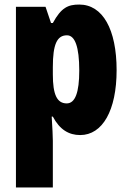

<svg xmlns="http://www.w3.org/2000/svg" viewBox="-20 -583 564 843"><path d="M328 -563C279 -563 249 -550 212 -482H204L180 -553H50V240H212V35C212 14 210 -21 207 -71H212C242 -14 282 10 332 10C430 10 492 -98 492 -275C492 -454 431 -563 328 -563ZM274 -428C309 -428 328 -378 328 -273C328 -177 310 -129 273 -129C230 -129 212 -168 212 -256V-288C212 -388 230 -428 274 -428Z"/></svg>

Font: Noto Sans Armenian ExtraCondensed Black
Style: Regular
Weight: 900
Width: 2
Designer: Monotype Design Team
Foundry: Monotype Imaging Inc.
Version: Version 2.008